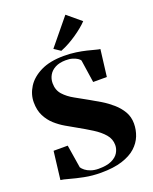

<svg xmlns="http://www.w3.org/2000/svg" viewBox="-179 -1092 958 1200"><g transform="rotate(-20 300.0 -492.0)"><path d="M280.5 11Q222 11 169.8 0.5Q117.5 -10 79.5 -20.8Q41.5 -31.5 25 -33L47.5 -219.5H141.5L166 -66.5Q173 -55.5 187.2 -44.2Q201.5 -33 223 -25.5Q244.5 -18 272 -17.5Q328 -17 360.8 -32.2Q393.5 -47.5 407.8 -71.8Q422 -96 422 -122Q422 -162 395.5 -193Q369 -224 325.8 -251.2Q282.5 -278.5 233 -306Q202.5 -323 168 -343Q133.5 -363 103.2 -390.2Q73 -417.5 53.8 -455.5Q34.5 -493.5 34.5 -546.5Q34.5 -599 64.5 -646.8Q94.5 -694.5 155.8 -724.8Q217 -755 310 -755Q353.5 -755 390.5 -749.5Q427.5 -744 457.2 -736.8Q487 -729.5 508 -723.8Q529 -718 540 -717L518 -539H427L404.5 -690Q400.5 -697.5 388 -705.8Q375.5 -714 356 -720Q336.5 -726 310.5 -725.5Q269 -725 241.2 -710.2Q213.5 -695.5 199.8 -671.2Q186 -647 186 -618Q186 -572 213.2 -541.8Q240.5 -511.5 282 -488.8Q323.5 -466 366 -442Q398 -424.5 434.8 -402.2Q471.5 -380 504.2 -351.5Q537 -323 557.5 -287.8Q578 -252.5 578 -208.5Q578 -166 562.5 -126.8Q547 -87.5 512.8 -56.5Q478.5 -25.5 421.2 -7.2Q364 11 280.5 11ZM306 -790.5 264 -818.5 407.5 -993.5 498.5 -917.5Q483 -901 462 -883.8Q441 -866.5 416.2 -849.5Q391.5 -832.5 364.2 -817.2Q337 -802 308 -790.5Z"/></g></svg>

Font: Merriweather 144pt Black
Style: Regular
Weight: 900
Version: Version 2.100